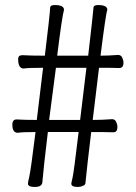

<svg xmlns="http://www.w3.org/2000/svg" viewBox="-20 -736 540 762"><path d="M118 6Q91 6 91 -7Q91 -14 96 -34Q102 -58 121 -212Q67 -212 51 -209Q29 -209 29 -241Q29 -262 46 -262Q76 -260 126 -260L151 -467Q91 -467 74 -464Q52 -464 52 -502Q52 -517 69 -517Q100 -515 158 -515Q178 -679 179 -705Q179 -716 197 -716Q234 -716 234 -697Q226 -669 207 -515H330Q349 -679 351 -705Q351 -716 369 -716Q406 -716 406 -697Q400 -683 379 -515Q410 -515 449 -518Q460 -518 465 -507.5Q470 -497 470 -487Q470 -466 453 -466Q434 -467 373 -467L348 -260Q386 -260 425 -263Q436 -263 441 -252.5Q446 -242 446 -232Q446 -211 430 -211Q396 -212 342 -212Q326 -80 319 -9Q319 -3 309.5 1.5Q300 6 289 6Q263 6 263 -7Q263 -10 268 -31Q273 -52 292 -212H170Q153 -72 148 -12Q146 6 118 6ZM175 -260H298L323 -467H202Z"/></svg>

Font: LXGW WenKai Mono TC Light
Style: Regular
Weight: 300
Designer: LXGW / Fontworks Inc.
Foundry: LXGW / Fontworks Inc.
Version: Version 1.330